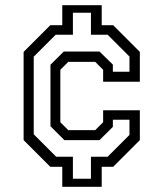

<svg xmlns="http://www.w3.org/2000/svg" viewBox="-20 -720 629 740"><path d="M220 0V-77H174L71 -180V-520L174 -623H220V-700H372V-623H416L519 -520V-405H377.5V-451L347 -481.5H243L212.5 -451V-249L243 -218.5H347L377.5 -249V-295H519V-180L416 -77H372V0ZM261 -31H330.5V-116H395L479 -200V-258.5H415V-231L363.5 -180H228L174.5 -233.5V-470.5L226 -521.5H363.5L415 -471V-443.5H479V-502L395 -586H330.5V-671H261V-586H194.5L110 -501.5V-202.5L196.5 -116H261Z"/></svg>

Font: Tourney
Style: Regular
Weight: 400
Designer: Tyler Finck
Foundry: Etcetera Type Co
Version: Version 1.015